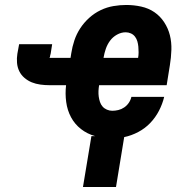

<svg xmlns="http://www.w3.org/2000/svg" viewBox="-20 -548 790 773"><path d="M314 205 348 0H363Q331 -9 306 -28.5Q281 -48 266 -76Q251 -104 246.5 -137.5Q242 -171 246 -205H179Q161 -205 142.5 -207.5Q124 -210 108 -216.5Q92 -223 78.5 -234.5Q65 -246 57.5 -261.5Q50 -277 48.5 -295.5Q47 -314 50 -332L57 -370H190L184 -332Q183 -328 182 -324.5Q181 -321 181 -318Q181 -318 181 -317.5Q181 -317 181 -317Q181 -317 180.5 -316.5Q180 -316 180 -316Q180 -316 179.5 -316Q179 -316 179 -316Q179 -316 178.5 -316Q178 -316 178 -316Q178 -315 178.5 -315Q179 -315 179 -315H264L267 -334Q271 -360 279.5 -385.5Q288 -411 303 -434Q318 -457 339 -476Q360 -495 385 -507Q410 -519 436.5 -523.5Q463 -528 488 -528Q519 -528 548.5 -521.5Q578 -515 601.5 -499Q625 -483 641 -458.5Q657 -434 664 -406Q671 -378 670 -347Q669 -316 664 -286L651 -205H379Q377 -193 376.5 -181.5Q376 -170 377.5 -159Q379 -148 382.5 -137.5Q386 -127 393 -119Q400 -111 410.5 -106.5Q421 -102 432 -102Q444 -102 456.5 -105Q469 -108 480 -115.5Q491 -123 498.5 -134Q506 -145 509 -158H641Q634 -129 620 -102Q606 -75 585 -53Q564 -31 536.5 -16.5Q509 -2 480 4L447 205ZM397 -315H536Q538 -326 538 -337.5Q538 -349 537 -360Q536 -371 533 -381.5Q530 -392 523.5 -400.5Q517 -409 507 -413.5Q497 -418 486 -418Q468 -418 451 -408.5Q434 -399 423 -384Q412 -369 406 -351.5Q400 -334 397 -316Z"/></svg>

Font: Iosevka Etoile XBdObl
Style: Regular
Weight: 800
Italic angle: -9°
Designer: Belleve Invis
Foundry: Belleve Invis
Version: Version 15.5.2; ttfautohint (v1.8.4)